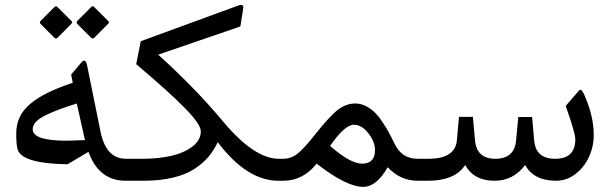

<svg xmlns="http://www.w3.org/2000/svg" viewBox="-20 -723 2444 768"><path d="M356.4 -695.3 414.1 -637.7Q418 -633.3 412.6 -627.9L357.4 -572.3Q351.1 -565.9 344.2 -572.3L289.6 -627Q283.2 -633.3 290 -640.1L345.2 -695.3Q350.6 -700.7 356.4 -695.3ZM209.5 -695.3 267.1 -637.7Q271 -633.3 265.6 -627.9L210.4 -572.3Q203.6 -565.9 197.3 -572.3L142.6 -627Q136.2 -633.3 143.1 -640.1L198.2 -695.3Q203.6 -700.7 209.5 -695.3ZM246.1 -160.2Q261.2 -160.2 319.8 -162.6L287.1 -309.1Q245.6 -295.9 218.5 -285.9Q191.4 -275.9 164.3 -262.9Q137.2 -250 124 -235.8Q110.8 -221.7 110.8 -206.1Q110.8 -160.2 246.1 -160.2ZM508.8 0H483.4Q375 0 334 -115.7L250 -65.9Q64.5 -68.8 49.8 -127.4Q44.9 -147 44.9 -188.5Q44.9 -225.6 59.1 -255.1Q73.2 -284.7 103 -309.1Q132.8 -333.5 173.1 -353Q213.4 -372.6 271 -392.1L264.6 -424.8L304.2 -471.7Q314 -483.4 319.8 -479.7Q325.7 -476.1 329.6 -455.6L381.8 -197.8Q403.8 -87.9 483.9 -87.9H508.8Q520.5 -87.9 520.5 -49.8V-37.6Q520.5 0 508.8 0Z M524.9 -466.3 543 -558.1 935.5 -701.7Q945.8 -705.1 950.2 -701.7Q954.6 -698.2 952.6 -687.5L941.4 -617.2L612.8 -504.4Q762.7 -368.7 871.6 -237.8Q996.6 -87.9 1095.7 -87.9H1100.1Q1111.8 -87.9 1111.8 -49.8V-37.6Q1111.8 0 1100.1 0H1093.8Q967.3 0 851.1 -154.3Q835 -120.6 813.2 -95Q791.5 -69.3 757.1 -46.9Q722.7 -24.4 670.9 -12.2Q619.1 0 552.2 0H503.4Q476.6 0 476.6 -37.6V-49.8Q476.6 -87.9 503.4 -87.9H552.7Q613.8 -87.9 665 -99.6Q716.3 -111.3 749.8 -137Q783.2 -162.6 783.2 -197.8Q783.2 -225.6 720.9 -289.3Q658.7 -353 524.9 -466.3Z M1300.3 -139.2Q1381.3 -68.4 1428.2 -68.4Q1480 -68.4 1480 -122.6Q1480 -156.7 1453.1 -190.4Q1426.3 -224.1 1395.5 -224.1Q1358.9 -224.1 1300.3 -139.2ZM1094.7 -87.9H1112.3Q1143.1 -87.9 1168.2 -106.7Q1193.4 -125.5 1241.2 -186Q1299.3 -259.3 1332 -284.2Q1364.7 -309.1 1400.9 -309.1Q1422.4 -309.1 1442.4 -299.1Q1462.4 -289.1 1477.5 -274.7Q1492.7 -260.3 1508.5 -236.8Q1524.4 -213.4 1534.9 -194.1Q1545.4 -174.8 1558.6 -147.5Q1587.4 -87.9 1650.4 -87.9H1659.2Q1670.9 -87.9 1670.9 -49.8V-37.6Q1670.9 0 1659.2 0H1650.4Q1581.1 0 1530.8 -54.2Q1486.3 24.4 1432.6 24.4Q1365.7 24.4 1246.6 -68.4Q1192.4 0 1112.8 0H1094.7Q1067.9 0 1067.9 -37.6V-49.8Q1067.9 -87.9 1094.7 -87.9Z M2200.2 -87.9Q2281.2 -87.9 2281.2 -165.5Q2281.2 -191.9 2242.7 -299.3L2295.9 -360.8Q2304.2 -370.6 2314.5 -349.6Q2355 -261.2 2355 -183.1Q2355 -137.2 2335.9 -95.5Q2316.9 -53.7 2281.7 -26.9Q2246.6 0 2204.6 0Q2115.2 0 2080.6 -63Q2033.2 0 1958.5 0Q1875 0 1840.8 -63Q1799.8 0 1691.4 0H1653.8Q1627 0 1627 -37.6V-49.8Q1627 -87.9 1653.8 -87.9H1693.8Q1800.8 -87.9 1807.6 -162.1L1815.9 -255.4H1871.6L1879.9 -163.1Q1886.2 -87.9 1960.9 -87.9Q2038.1 -87.9 2044.4 -161.6L2053.2 -254.9H2108.4L2116.7 -161.1Q2123 -87.9 2200.2 -87.9Z"/></svg>

Font: Sahel FD-WOL
Style: FD-WOL
Weight: 400
Foundry: Saber Rastikerdar (saber.rastikerdar@gmail.com)
Version: Version 2.0.2